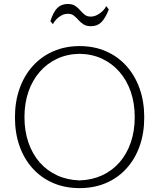

<svg xmlns="http://www.w3.org/2000/svg" viewBox="-20 -964 820 989"><path d="M390 5Q315.5 5 254.2 -21.1Q193 -47.3 148.8 -95.9Q104.5 -144.5 80.8 -211.2Q57 -277.9 57 -359.5Q57 -441.1 81 -508.3Q105 -575.5 149.2 -624.4Q193.5 -673.2 254.8 -699.9Q316 -726.6 390 -726.6Q464.5 -726.6 525.5 -700.1Q586.5 -673.7 630.8 -624.6Q675 -575.5 699 -508.3Q723 -441.1 723 -359.5Q723 -277.9 699.2 -211.2Q675.5 -144.5 631.2 -95.9Q587 -47.3 525.8 -21.1Q464.5 5 390 5ZM390 -34.7Q454 -36.8 506.2 -60.9Q558.5 -85.1 596 -128.1Q633.5 -171.2 653.8 -230.4Q674 -289.5 674 -361Q674 -432.5 653.5 -491.7Q633 -550.8 595.2 -594.1Q557.5 -637.4 505.5 -661.6Q453.5 -685.8 390 -686.8Q326.5 -685.8 274.5 -661.6Q222.5 -637.4 184.8 -594.1Q147 -550.8 126.5 -491.7Q106 -432.5 106 -361Q106 -289.5 126.2 -230.4Q146.5 -171.2 184 -128.1Q221.5 -85.1 273.8 -60.9Q326 -36.8 390 -34.7ZM448.5 -829Q424.5 -829 409.8 -838.8Q395 -848.5 384 -861Q373 -873.5 360.8 -883.2Q348.5 -893 329.5 -893Q312.5 -893 297 -884.8Q281.5 -876.5 270 -864.2Q258.5 -852 252.5 -839.5L239.5 -855Q254.5 -902 275.2 -922.8Q296 -943.5 329 -943.5Q353 -943.5 367.5 -933.8Q382 -924 393 -911Q404 -898 416.2 -888.2Q428.5 -878.5 447 -878.5Q464 -878.5 480.2 -886.8Q496.5 -895 509 -907.5Q521.5 -920 527 -932.5L540.5 -915.5Q522 -868.5 501.2 -848.8Q480.5 -829 448.5 -829Z"/></svg>

Font: Russolo 10pt ExtraLight
Style: Regular
Weight: 200
Designer: Micah Stupak-Hahn
Version: Version 1.000